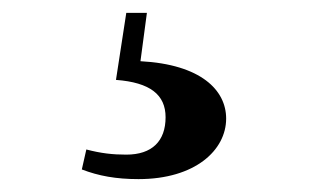

<svg xmlns="http://www.w3.org/2000/svg" viewBox="-20 -25 493 298"><path d="M208 -5H176L160 99C213 103 237 122 237 157C237 194 216 215 176 215C155 215 137 213 114 207L107 238C133 248 160 253 195 253C283 253 331 208 331 159C331 115 292 75 198 70Z"/></svg>

Font: Noto Serif CJK JP Black
Style: Regular
Weight: 900
Designer: Ryoko NISHIZUKA 西塚涼子 (kana & ideographs); Frank Grießhammer (Latin, Greek & Cyrillic); Wenlong ZHANG 张文龙 (bopomofo); San
Foundry: Adobe Systems Incorporated
Version: Version 1.001;PS 1.001;hotconv 16.6.54;makeotf.lib2.5.65590